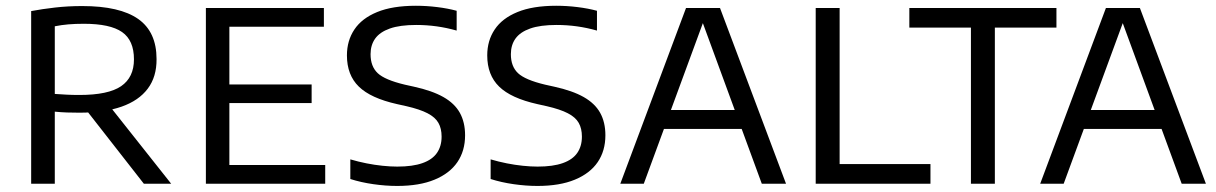

<svg xmlns="http://www.w3.org/2000/svg" viewBox="-20 -622 4118 650"><path d="M85.5 0V-584.5Q123 -591.5 166.5 -596.5Q210 -601.5 258.5 -601.5Q385.5 -601.5 447.8 -557.8Q510 -514 510 -422Q510.5 -362 480.2 -321.8Q450 -281.5 391.8 -261Q333.5 -240.5 249 -240.5Q227 -240.5 206.2 -241.2Q185.5 -242 165.5 -244V0ZM467 0 249 -279H338.5L559.5 0ZM249 -300.5Q346.5 -300.5 390 -330.2Q433.5 -360 433.5 -421Q433.5 -485.5 393.2 -513.5Q353 -541.5 264 -541.5Q234.5 -541.5 211.2 -539.5Q188 -537.5 165.5 -533V-304Q189 -302.5 206.5 -301.5Q224 -300.5 249 -300.5Z M677 0V-595H1076.5V-531.5H756.5V-63.5H1081V0ZM727 -273V-336H1035V-273Z M1324.5 7.5Q1285.5 7.5 1243.8 1.5Q1202 -4.5 1166 -16V-82.5Q1193 -74.5 1220.8 -69Q1248.5 -63.5 1275 -60.8Q1301.5 -58 1325 -58Q1377 -58 1410.2 -69.8Q1443.5 -81.5 1459.2 -104.2Q1475 -127 1475 -159.5Q1475 -187 1464.2 -206Q1453.5 -225 1427.5 -238.5Q1401.5 -252 1356 -262.5L1324.5 -269.5Q1235 -289.5 1194.8 -328.8Q1154.5 -368 1154.5 -434.5Q1154.5 -484.5 1179.8 -522.2Q1205 -560 1256.8 -581.2Q1308.5 -602.5 1388 -602.5Q1424 -602.5 1460.2 -598Q1496.5 -593.5 1526 -585.5V-518.5Q1492.5 -528 1458.2 -532.8Q1424 -537.5 1389 -537.5Q1334 -537.5 1300 -525.5Q1266 -513.5 1250.2 -491.5Q1234.5 -469.5 1234.5 -438.5Q1234.5 -397 1258.8 -374.2Q1283 -351.5 1350 -335.5L1381.5 -328.5Q1443 -315 1481 -293.5Q1519 -272 1536.8 -240Q1554.5 -208 1554.5 -164Q1554.5 -111.5 1528.5 -73.2Q1502.5 -35 1451.2 -13.8Q1400 7.5 1324.5 7.5Z M1799.5 7.5Q1760.5 7.5 1718.8 1.5Q1677 -4.5 1641 -16V-82.5Q1668 -74.5 1695.8 -69Q1723.5 -63.5 1750 -60.8Q1776.5 -58 1800 -58Q1852 -58 1885.2 -69.8Q1918.5 -81.5 1934.2 -104.2Q1950 -127 1950 -159.5Q1950 -187 1939.2 -206Q1928.5 -225 1902.5 -238.5Q1876.5 -252 1831 -262.5L1799.5 -269.5Q1710 -289.5 1669.8 -328.8Q1629.5 -368 1629.5 -434.5Q1629.5 -484.5 1654.8 -522.2Q1680 -560 1731.8 -581.2Q1783.5 -602.5 1863 -602.5Q1899 -602.5 1935.2 -598Q1971.5 -593.5 2001 -585.5V-518.5Q1967.5 -528 1933.2 -532.8Q1899 -537.5 1864 -537.5Q1809 -537.5 1775 -525.5Q1741 -513.5 1725.2 -491.5Q1709.5 -469.5 1709.5 -438.5Q1709.5 -397 1733.8 -374.2Q1758 -351.5 1825 -335.5L1856.5 -328.5Q1918 -315 1956 -293.5Q1994 -272 2011.8 -240Q2029.5 -208 2029.5 -164Q2029.5 -111.5 2003.5 -73.2Q1977.5 -35 1926.2 -13.8Q1875 7.5 1799.5 7.5Z M2080 0 2302.5 -595H2417.5L2641 0H2559L2353.5 -560H2365.5L2159.5 0ZM2202 -185.5 2220.5 -249.5H2499.5L2517.5 -185.5Z M2741.5 0V-595H2822.5V-66.5H3130V0Z M3267 0V-528.5H3058.5V-595H3556.5V-528.5H3348V0Z M3501.5 0 3724 -595H3839L4062.5 0H3980.5L3775 -560H3787L3581 0ZM3623.5 -185.5 3642 -249.5H3921L3939 -185.5Z"/></svg>

Font: Encode Sans SC Condensed Thin
Style: Regular
Weight: 400
Version: Version 3.002